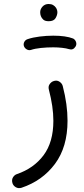

<svg xmlns="http://www.w3.org/2000/svg" viewBox="-20 -685 428 980"><path d="M252 -270.5Q269.5 -277.3 283.2 -268.3Q296.9 -259.3 300.3 -245.6Q324.7 -151.9 324.7 -68.4Q324.7 65.4 260.5 151.6Q196.3 237.8 89.8 273.4Q73.7 278.3 60.5 270.5Q47.4 262.7 43.5 249.5Q38.6 232.4 46.4 220Q54.2 207.5 66.4 203.6Q152.3 174.3 202.4 107.4Q252.4 40.5 252.4 -68.4Q252.4 -104.5 246.6 -144.3Q240.7 -184.1 229.5 -227.1Q225.1 -243.7 233.2 -255.1Q241.2 -266.6 252 -270.5ZM185.1 -622.6Q185.1 -638.2 197 -651.4Q209 -664.6 228.5 -664.6Q242.2 -664.6 251.5 -658.9Q260.7 -653.3 266.1 -645Q272.9 -633.8 272.9 -622.1Q272.9 -608.4 263.7 -592.5Q254.4 -576.7 228.5 -576.7Q210.4 -576.7 201.4 -584.5Q192.4 -592.3 188.5 -603Q185.1 -611.8 185.1 -622.6ZM102.1 -449.7Q98.6 -460.9 104.2 -471.4Q109.9 -481.9 121.6 -485.4Q147.5 -494.1 182.6 -498.5Q217.8 -502.9 252 -502.9Q315.9 -502.9 353.5 -488.3Q364.7 -481.9 368.4 -469.7Q372.1 -457.5 365.2 -446.8Q353 -427.7 332.5 -434.1Q318.8 -438.5 296.9 -440.9Q274.9 -443.4 252 -443.4Q219.2 -443.4 188.7 -440.2Q158.2 -437 138.2 -430.2Q127 -426.8 116.5 -432.9Q106 -439 102.1 -449.7Z"/></svg>

Font: Mikhak-DS2-FD Regular
Style: Regular
Weight: 400
Designer: Amin Abedi
Version: Version 3.4